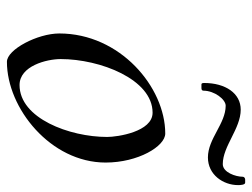

<svg xmlns="http://www.w3.org/2000/svg" viewBox="-106 -602 721 549"><g transform="rotate(90 254.5 -327.5)"><path d="M361.8 -439.5C229 -439.5 75.7 -310.1 75.7 -136.7C75.7 -74.2 121.6 13.2 156.7 13.2C289.6 13.2 444.8 -111.8 444.8 -269C444.8 -361.8 398.4 -439.5 361.8 -439.5ZM148.9 -140.6C148.9 -252.9 206.5 -403.3 302.2 -403.3C356.9 -403.3 371.6 -302.7 371.6 -273.4C371.6 -166 318.4 -22.9 223.1 -22.9C168.5 -22.9 148.9 -100.6 148.9 -140.6ZM493.2 -668C489.3 -668 485.4 -665 485.4 -661.1C485.4 -641.1 473.1 -604 449.2 -604C397.9 -604 347.7 -655.3 293.5 -655.3C246.6 -655.3 217.3 -611.3 217.3 -550.8C217.3 -545.9 218.3 -543 221.2 -543H231.4C235.4 -543 239.3 -543.9 239.3 -548.8C239.3 -580.1 264.2 -612.3 282.2 -612.3C333.5 -612.3 376.5 -561.5 430.2 -561.5C479.5 -561.5 509.3 -605 509.3 -647.9C509.3 -653.3 508.8 -668 502.4 -668Z"/></g></svg>

Font: Cardo
Style: Italic
Weight: 400
Designer: David J. Perry
Foundry: David J. Perry
Version: Version 0.99